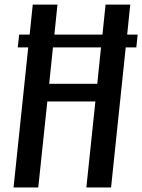

<svg xmlns="http://www.w3.org/2000/svg" viewBox="-20 -830 629 850"><path d="M40 0 105 -620.1H58.6L64.9 -676.8H111.3L125 -809.6H234.4L220.7 -676.8H433.6L447.3 -809.6H556.6L543 -676.8H589.4L583.5 -620.1H536.6L471.7 0H362.3L402.3 -380.9H189.5L149.4 0ZM197.8 -459H410.6L427.2 -620.1H214.4Z"/></svg>

Font: Oswald
Style: Regular
Weight: 400
Designer: Vernon Adams
Foundry: Vernon Adams
Version: 3.0; ttfautohint (v0.94.23-7a4d-dirty) -l 8 -r 50 -G 200 -x 